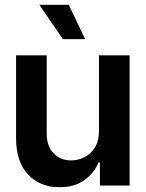

<svg xmlns="http://www.w3.org/2000/svg" viewBox="-20 -778 611 805"><path d="M395 -229V-545.9H523.4V0H398.9V-97.2H393.1Q374.5 -51.3 332.5 -22Q290.5 7.3 229 6.8Q148.4 7.3 97.9 -46.1Q47.4 -99.6 47.4 -198.2V-545.9H175.8V-217.8Q175.8 -166 204.3 -135.5Q232.9 -105 279.3 -105.5Q307.1 -105.5 334 -118.9Q360.8 -132.3 377.9 -159.9Q395 -187.5 395 -229ZM243.7 -613.8 145 -757.8H268.6L336.9 -613.8Z"/></svg>

Font: Inter Tight SemiBold
Style: Regular
Weight: 600
Designer: Rasmus Andersson
Foundry: rsms
Version: Version 3.004; ttfautohint (v1.8.4.7-5d5b)